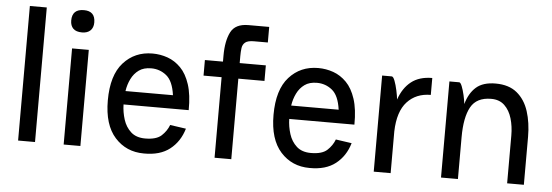

<svg xmlns="http://www.w3.org/2000/svg" viewBox="-47 -844 2863 995"><g transform="rotate(5 1384.0 -346.5)"><path d="M72 -700H160V0H72Z M292 -644Q292 -703 353 -703Q412 -703 412 -644Q412 -617 396.5 -602Q381 -587 353 -587Q322 -587 307 -602Q292 -617 292 -644ZM309 -500H396V0H309Z M850 -149 933 -137Q913 -69 862 -29Q811 11 727 10Q635 10 576 -55.5Q517 -121 517 -248Q517 -379 576 -444.5Q635 -510 727 -510Q768 -510 806 -496.5Q844 -483 874.5 -452Q905 -421 922.5 -367.5Q940 -314 939 -234H600Q601 -194 613 -156Q625 -118 652.5 -93Q680 -68 727 -68Q785 -68 811.5 -92.5Q838 -117 850 -149ZM727 -433Q688 -433 663 -415Q638 -397 623.5 -367.5Q609 -338 604 -304H851Q841 -377 806.5 -405Q772 -433 727 -433Z M1000 -500H1094V-531Q1094 -608 1117.5 -654Q1141 -700 1209 -700H1317V-619H1245Q1213 -619 1199.5 -608Q1186 -597 1183.5 -578Q1181 -559 1181 -536V-500H1317V-419H1181V0H1094V-419H1000Z M1712 -149 1795 -137Q1775 -69 1724 -29Q1673 11 1589 10Q1497 10 1438 -55.5Q1379 -121 1379 -248Q1379 -379 1438 -444.5Q1497 -510 1589 -510Q1630 -510 1668 -496.5Q1706 -483 1736.5 -452Q1767 -421 1784.5 -367.5Q1802 -314 1801 -234H1462Q1463 -194 1475 -156Q1487 -118 1514.5 -93Q1542 -68 1589 -68Q1647 -68 1673.5 -92.5Q1700 -117 1712 -149ZM1589 -433Q1550 -433 1525 -415Q1500 -397 1485.5 -367.5Q1471 -338 1466 -304H1713Q1703 -377 1668.5 -405Q1634 -433 1589 -433Z M1922 0V-500H1972Q1980 -500 1988 -479Q1996 -458 2002 -430Q2008 -402 2010 -383Q2031 -444 2073 -477Q2115 -510 2182 -510V-422Q2106 -422 2059.5 -371.5Q2013 -321 2010 -217V0Z M2272 0V-500H2323Q2330 -500 2337.5 -481Q2345 -462 2351 -436Q2357 -410 2359 -390Q2375 -447 2410.5 -478.5Q2446 -510 2512 -510Q2581 -510 2623 -475.5Q2665 -441 2684 -382Q2703 -323 2703 -249V0H2616V-249Q2616 -296 2604 -337Q2592 -378 2565.5 -403.5Q2539 -429 2496 -429Q2420 -429 2390 -375Q2360 -321 2360 -217V0Z"/></g></svg>

Font: Haskoy Medium
Style: Regular
Weight: 500
Designer: Ertekin Erdin
Foundry: Ertekin Erdin
Version: Version 1.500; ttfautohint (v1.8.3)